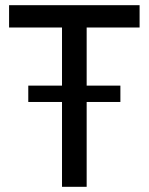

<svg xmlns="http://www.w3.org/2000/svg" viewBox="-20 -720 573 740"><path d="M219 0V-614H15V-700H518V-614H314V0ZM89 -327V-390H444V-327Z"/></svg>

Font: Cabin Resolve
Style: Regular-Resolve
Weight: 400
Designer: Pablo Impallari
Foundry: Pablo Impallari. http://www.impallari.com Igino Marini. http://www.ikern.com
Version: Version 3.001